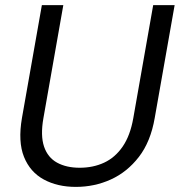

<svg xmlns="http://www.w3.org/2000/svg" viewBox="-20 -720 704 752"><path d="M277 12Q205 12 151.5 -17Q98 -46 74 -105.5Q50 -165 66 -258L144 -700H228L150 -257Q138 -189 152.5 -146Q167 -103 203.5 -83Q240 -63 292 -63Q345 -63 388 -83Q431 -103 460.5 -146Q490 -189 502 -257L580 -700H664L586 -258Q570 -165 524 -105.5Q478 -46 414 -17Q350 12 277 12Z"/></svg>

Font: DM Sans 9pt
Style: Italic
Weight: 400
Italic angle: -10°
Designer: Colophon Foundry, Jonny Pinhorn
Foundry: Colophon Foundry
Version: Version 4.004